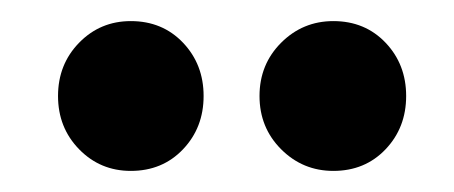

<svg xmlns="http://www.w3.org/2000/svg" viewBox="-20 -808 430 182"><path d="M173 -717Q173 -687 153.5 -666.5Q134 -646 104 -646Q75 -646 55 -666.5Q35 -687 35 -717Q35 -747 55 -767.5Q75 -788 104 -788Q134 -788 153.5 -767.5Q173 -747 173 -717ZM365 -717Q365 -687 345.5 -666.5Q326 -646 296 -646Q267 -646 246.5 -666.5Q226 -687 226 -717Q226 -747 246.5 -767.5Q267 -788 296 -788Q326 -788 345.5 -767.5Q365 -747 365 -717Z"/></svg>

Font: Fira Sans Extra Condensed SemiBold
Style: Regular
Weight: 600
Width: 1
Designer: Carrois Corporate & Edenspiekermann AG
Foundry: Carrois Corporate GbR & Edenspiekermann AG
Version: Version 4.203